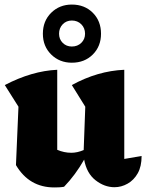

<svg xmlns="http://www.w3.org/2000/svg" viewBox="-20 -811 641 842"><path d="M50 -87 61 -343 1 -438Q120 -500 231 -505V-154Q261 -141 293 -141Q319 -141 347 -153L354 -343L295 -438Q408 -500 525 -505V-114L601 -127Q601 -81 584 -51Q567 -21 539.5 -5.5Q512 10 482 10Q438 10 399 -20.5Q360 -51 349 -111Q311 -44 261 8Q250 10 239 10.5Q228 11 218 11Q108 11 50 -87ZM295 -536Q241 -536 204.5 -572Q168 -608 168 -663Q168 -719 204.5 -755Q241 -791 295 -791Q351 -791 387 -755Q423 -719 423 -663Q423 -608 387 -572Q351 -536 295 -536ZM295 -607Q320 -607 336.5 -623Q353 -639 353 -663Q353 -688 336.5 -704.5Q320 -721 295 -721Q271 -721 255 -704.5Q239 -688 239 -663Q239 -639 255 -623Q271 -607 295 -607Z"/></svg>

Font: Piazzolla ExtraBold
Style: Regular
Weight: 800
Designer: Juan Pablo del Peral
Foundry: Huerta Tipografica
Version: Version 1.330